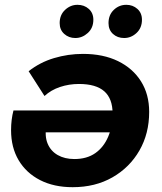

<svg xmlns="http://www.w3.org/2000/svg" viewBox="-20 -770 673 798"><path d="M325 -546Q409 -546 470.5 -516Q532 -486 566 -432Q600 -378 600 -305Q600 -215 559.5 -144.5Q519 -74 447.5 -33Q376 8 282 8Q204 8 146.5 -21.5Q89 -51 57.5 -104Q26 -157 26 -229Q26 -251 28.5 -271.5Q31 -292 36 -311H480L464 -220H108L173 -248Q165 -204 178 -173Q191 -142 220 -125.5Q249 -109 289 -109Q341 -109 376 -133.5Q411 -158 429.5 -201.5Q448 -245 448 -298Q448 -360 413.5 -390.5Q379 -421 308 -421Q267 -421 229.5 -408.5Q192 -396 165 -371L99 -474Q146 -511 204.5 -528.5Q263 -546 325 -546ZM496 -612Q468 -612 449.5 -629Q431 -646 431 -674Q431 -708 453 -729Q475 -750 505 -750Q532 -750 551 -733Q570 -716 570 -688Q570 -654 547.5 -633Q525 -612 496 -612ZM293 -612Q266 -612 247 -629Q228 -646 228 -674Q228 -708 250.5 -729Q273 -750 302 -750Q330 -750 349 -733Q368 -716 368 -688Q368 -654 345 -633Q322 -612 293 -612Z"/></svg>

Font: MOST Montserrat
Style: Bold Italic
Weight: 700
Italic angle: -11.3°
Designer: Julieta Ulanovsky
Foundry: Julieta Ulanovsky
Version: Version 8.000;March 11, 2024;FontCreator 15.0.0.2926 64-bit